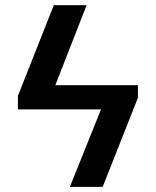

<svg xmlns="http://www.w3.org/2000/svg" viewBox="-20 -732 610 752"><path d="M520.2 -349.1 382.1 0H253.6L375.7 -303.6H50.1V-356.2L190.7 -711.6H319.2L196.7 -398.4H520.2Z"/></svg>

Font: Interface Medium
Style: Regular
Weight: 500
Designer: Rasmus Andersson
Foundry: rsms
Version: Version 1.8